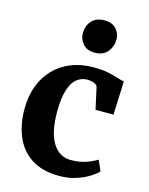

<svg xmlns="http://www.w3.org/2000/svg" viewBox="-123 -893 758 980"><g transform="rotate(15 256.0 -402.5)"><path d="M287.5 11Q197 11 139.8 -26Q82.5 -63 55 -127.5Q27.5 -192 27.5 -273.5Q27.5 -340 47.5 -394.5Q67.5 -449 105.2 -488.2Q143 -527.5 195.8 -548.8Q248.5 -570 313.5 -570Q358 -570 389.5 -563.8Q421 -557.5 443 -550.2Q465 -543 481 -540L474 -363H379L354 -476.5Q352 -485 343 -490.5Q334 -496 322.2 -498.5Q310.5 -501 300.5 -501Q269 -501 244.8 -482Q220.5 -463 206.5 -419.8Q192.5 -376.5 192 -303.5Q192 -248.5 201 -207Q210 -165.5 227.2 -138Q244.5 -110.5 268.8 -96.5Q293 -82.5 322 -82.5Q353 -82.5 378.5 -88.2Q404 -94 424.5 -103Q445 -112 460.5 -121.5L485 -65.5Q472.5 -51.5 444 -33.5Q415.5 -15.5 375.5 -2.2Q335.5 11 287.5 11ZM297.5 -643.5Q257 -643.5 236 -668.8Q215 -694 215 -724Q215 -762 238 -789Q261 -816 306 -816H307Q347.5 -816 368.5 -792Q389.5 -768 389.5 -738Q389.5 -700 366.5 -671.8Q343.5 -643.5 298.5 -643.5Z"/></g></svg>

Font: Merriweather Light 18pt ExtraBold
Style: Regular
Weight: 800
Version: Version 2.100